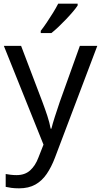

<svg xmlns="http://www.w3.org/2000/svg" viewBox="-20 -786 550 1046"><path d="M1 -536H95L211 -231Q226 -191 238 -154.5Q250 -118 256 -85H260Q266 -110 279 -150.5Q292 -191 306 -232L415 -536H510L279 74Q260 124 234.5 161.5Q209 199 172.5 219.5Q136 240 84 240Q60 240 42 237.5Q24 235 11 232V162Q22 164 37.5 166Q53 168 70 168Q116 168 144.5 142Q173 116 189 73L217 2ZM403 -756Q394 -742 377 -722Q360 -702 339.5 -680.5Q319 -659 298.5 -639.5Q278 -620 260 -606H202V-618Q217 -637 234.5 -663Q252 -689 269 -716.5Q286 -744 297 -766H403Z"/></svg>

Font: Noto Sans Canadian Aboriginal
Style: Regular
Weight: 400
Designer: Monotype Design Team, Typotheque's Kevin King
Foundry: Monotype Imaging Inc.
Version: Version 2.002